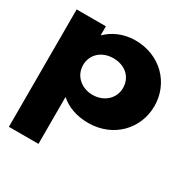

<svg xmlns="http://www.w3.org/2000/svg" viewBox="-176 -681 1068 1095"><g transform="rotate(30 357.5 -134.0)"><path d="M687.5 -257C687.5 -407 572 -528 407 -528C330 -528 264 -497 222.2 -455H220V-513H27.5V260H222.2V-49C268.4 -8 331.1 15 407 15C572 15 687.5 -107 687.5 -257ZM480.7 -257C480.7 -186 422.4 -136 348.7 -136C276.1 -136 217.8 -186 217.8 -257C217.8 -327 272.8 -377 348.7 -377C427.9 -377 480.7 -327 480.7 -257Z"/></g></svg>

Font: Hussar
Style: BdWide
Weight: 700
Foundry: Cannot Into Space Fonts
Version: Version 2.00